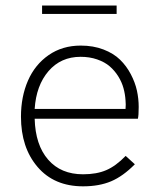

<svg xmlns="http://www.w3.org/2000/svg" viewBox="-20 -657 565 684"><path d="M129.9 -607.4V-637.2H395.5V-607.4ZM275.9 6.8Q172.9 6.8 113.8 -62.3Q54.7 -131.3 54.7 -241.2Q54.7 -312.5 79.6 -369.6Q104.5 -426.8 153.3 -460.7Q202.1 -494.6 267.6 -494.6Q312.5 -494.6 348.6 -480.7Q384.8 -466.8 407.7 -444.3Q430.7 -421.9 446 -392.6Q461.4 -363.3 467.8 -334.2Q474.1 -305.2 474.1 -275.9Q474.1 -245.1 471.2 -233.9H103.5Q106 -140.6 151.4 -88.4Q196.8 -36.1 275.9 -36.1Q324.2 -36.1 358.4 -50.8Q392.6 -65.4 427.7 -101.6L460.4 -71.8Q418.5 -29.3 376 -11.2Q333.5 6.8 275.9 6.8ZM103.5 -269H427.2Q428.7 -284.7 427.2 -299.3Q425.8 -321.8 419.9 -343Q414.1 -364.3 401.4 -384.8Q388.7 -405.3 370.8 -420.7Q353 -436 326.2 -445.3Q299.3 -454.6 267.1 -454.6Q196.8 -454.6 152.8 -403.6Q108.9 -352.5 103.5 -269Z"/></svg>

Font: HK Grotesk Light Legacy
Style: Regular
Weight: 300
Designer: Alfredo Marco Pradil
Foundry: Hanken Design Co.
Version: Version 2.022;PS 002.022;hotconv 1.0.88;makeotf.lib2.5.64775